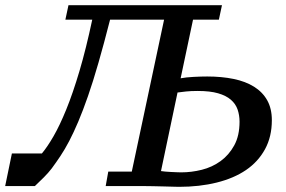

<svg xmlns="http://www.w3.org/2000/svg" viewBox="-48 -720 1105 743"><path d="M651 -417 699 -644H799L811 -700H217L205 -644H309C293 -568.7 276.5 -502.3 259.5 -445C242.5 -387.7 225.5 -338.2 208.5 -296.5C191.5 -254.8 175 -220.2 159 -192.5C143 -164.8 128 -142.7 114 -126H-2L-28 0H87L122 -34C133.3 -45.3 143.3 -56.7 152 -68C163.3 -83.3 174.7 -99.5 186 -116.5C197.3 -133.5 208.7 -152.8 220 -174.5C231.3 -196.2 243 -221.2 255 -249.5C267 -277.8 279.5 -310.7 292.5 -348C305.5 -385.3 319 -428.3 333 -477C347 -525.7 362 -581.3 378 -644H587L462 -56H371L361 0H504C515.3 0 528.5 0.2 543.5 0.5L586.5 1.5C600.2 1.8 612.5 2.2 623.5 2.5C634.5 2.8 641.7 3 645 3C697.7 3 746.2 -2.5 790.5 -13.5C834.8 -24.5 872.7 -40.7 904 -62C935.3 -83.3 959.8 -110.2 977.5 -142.5C995.2 -174.8 1004 -212.3 1004 -255C1004 -285 998 -310.7 986 -332C974 -353.3 957 -370.8 935 -384.5C913 -398.2 886.7 -408.2 856 -414.5C825.3 -420.8 791.3 -424 754 -424C738.7 -424 721.2 -423.5 701.5 -422.5C681.8 -421.5 665 -419.7 651 -417ZM717 -368C749 -368 775.3 -365 796 -359C816.7 -353 833.2 -344.7 845.5 -334C857.8 -323.3 866.5 -310.7 871.5 -296C876.5 -281.3 879 -265.7 879 -249C879 -213 872.2 -182.5 858.5 -157.5C844.8 -132.5 827.2 -112.2 805.5 -96.5C783.8 -80.8 759.7 -69.7 733 -63C706.3 -56.3 679.7 -53 653 -53C649 -53 643.3 -53.2 636 -53.5L613.5 -54.5C605.8 -54.8 598.5 -55.3 591.5 -56C584.5 -56.7 579 -57.3 575 -58L639 -362C649 -363.3 660 -364.7 672 -366C684 -367.3 699 -368 717 -368Z"/></svg>

Font: PT Serif Caption
Style: Italic
Weight: 400
Italic angle: -12°
Designer: A.Korolkova, O.Umpeleva, V.Yefimov
Foundry: ParaType Ltd
Version: Version 1.000W OFL